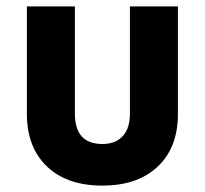

<svg xmlns="http://www.w3.org/2000/svg" viewBox="-20 -570 640 600"><path d="M300 10Q189 10 126.5 -50Q64 -110 64 -214V-550H214V-215Q214 -120 300 -120Q341 -120 363.5 -144.5Q386 -169 386 -215V-550H536V-214Q536 -109 473 -49.5Q410 10 300 10Z"/></svg>

Font: JetBrains Mono NL ExtraBold
Style: Regular
Weight: 800
Designer: Philipp Nurullin, Konstantin Bulenkov
Foundry: JetBrains
Version: Version 2.304; ttfautohint (v1.8.4.7-5d5b)